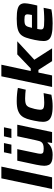

<svg xmlns="http://www.w3.org/2000/svg" viewBox="991 -1774 791 2813"><g transform="rotate(-90 1386.5 -367.5)"><path d="M24 0 180 -743H352L195 0Z M523 8Q461 8 426 -5.5Q391 -19 377.5 -47Q364 -75 364 -115Q364 -136 368.5 -167Q373 -198 379 -229L439 -510H608L552 -243Q548 -229 544 -205.5Q540 -182 540 -171Q540 -150 547.5 -140Q555 -130 571 -126.5Q587 -123 614 -123Q650 -123 672 -130Q694 -137 706.5 -151Q719 -165 726 -187.5Q733 -210 739 -240L797 -510H966L858 0H698L708 -65H699Q679 -40 652.5 -23.5Q626 -7 594 0.5Q562 8 523 8ZM771 -596 796 -705H928L905 -596ZM539 -596 562 -705H697L674 -596Z M1237 8Q1147 8 1097 -8.5Q1047 -25 1027.5 -56.5Q1008 -88 1008 -133Q1008 -154 1012 -189Q1016 -224 1025 -263Q1037 -322 1052.5 -369Q1068 -416 1096.5 -449Q1125 -482 1176 -500Q1227 -518 1311 -518Q1363 -518 1413 -513.5Q1463 -509 1505 -501L1479 -386Q1456 -389 1420.5 -392Q1385 -395 1351 -395Q1309 -395 1283.5 -389Q1258 -383 1242.5 -367.5Q1227 -352 1217.5 -324.5Q1208 -297 1197 -255Q1192 -229 1188.5 -208.5Q1185 -188 1185 -174Q1185 -150 1195 -137Q1205 -124 1228.5 -119.5Q1252 -115 1291 -115Q1321 -115 1359.5 -118Q1398 -121 1429 -124L1405 -10Q1368 -2 1323.5 3Q1279 8 1237 8Z M1519 0 1675 -743H1845L1753 -313H1790L1996 -510H2188L1918 -260L2085 0H1897L1769 -200H1730L1688 0Z M2451 8Q2352 8 2295.5 -5Q2239 -18 2215.5 -47Q2192 -76 2192 -123Q2192 -150 2196 -183Q2200 -216 2208 -254Q2224 -330 2241.5 -381Q2259 -432 2289.5 -462Q2320 -492 2374.5 -505Q2429 -518 2519 -518Q2608 -518 2656.5 -506Q2705 -494 2725 -467.5Q2745 -441 2745 -399Q2745 -381 2741 -356.5Q2737 -332 2732 -305.5Q2727 -279 2721 -254L2712 -217H2369Q2366 -200 2363.5 -186Q2361 -172 2361 -161Q2361 -142 2373 -131.5Q2385 -121 2416 -118Q2447 -115 2504 -115Q2527 -115 2557 -116Q2587 -117 2618.5 -119Q2650 -121 2679 -124L2655 -10Q2632 -5 2597.5 -1Q2563 3 2525.5 5.5Q2488 8 2451 8ZM2385 -295H2574L2576 -308Q2579 -325 2581 -337Q2583 -349 2583 -360Q2583 -380 2575 -389.5Q2567 -399 2550 -402Q2533 -405 2506 -405Q2472 -405 2452 -401Q2432 -397 2420 -385.5Q2408 -374 2400.5 -352.5Q2393 -331 2385 -295Z"/></g></svg>

Font: Saira Expanded
Style: Bold Italic
Weight: 700
Width: 7
Italic angle: -12°
Designer: Hector Gatti with collaboration of the Omnibus-Type team
Foundry: Omnibus-Type
Version: Version 1.101